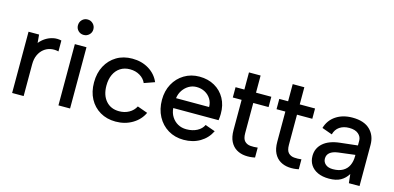

<svg xmlns="http://www.w3.org/2000/svg" viewBox="-67 -1111 3105 1514"><g transform="rotate(15 1485.5 -353.5)"><path d="M72 -500H158L164 -433Q185 -459 212.5 -476.5Q240 -494 272.5 -501Q305 -508 340 -500V-411Q307 -419 276 -413Q245 -407 220.5 -387.5Q196 -368 181 -336Q166 -304 166 -259V0H72Z M450 -500H545V0H450ZM498 -588Q471 -588 453 -606Q435 -624 435 -650Q435 -677 453 -695.5Q471 -714 498 -714Q524 -714 542.5 -695.5Q561 -677 561 -650Q561 -624 542.5 -606Q524 -588 498 -588Z M917 7Q845 7 790 -25.5Q735 -58 704.5 -115Q674 -172 674 -248Q674 -325 705 -383Q736 -441 791 -474Q846 -507 919 -507Q996 -507 1054.5 -471Q1113 -435 1139 -374L1054 -344Q1039 -379 1003.5 -400Q968 -421 923 -421Q877 -421 844 -399.5Q811 -378 793 -339.5Q775 -301 775 -249Q775 -171 815 -125Q855 -79 923 -79Q968 -79 1003.5 -99Q1039 -119 1057 -154L1141 -124Q1113 -64 1053 -28.5Q993 7 917 7Z M1473 7Q1401 7 1345.5 -26.5Q1290 -60 1258.5 -119Q1227 -178 1227 -254Q1227 -327 1258 -384Q1289 -441 1343.5 -474Q1398 -507 1467 -507Q1537 -507 1591 -476.5Q1645 -446 1675 -391.5Q1705 -337 1704 -266Q1704 -254 1703 -241.5Q1702 -229 1700 -214H1330Q1333 -174 1352.5 -143.5Q1372 -113 1402.5 -96Q1433 -79 1472 -79Q1522 -79 1559 -98.5Q1596 -118 1611 -151L1693 -122Q1663 -61 1605.5 -27Q1548 7 1473 7ZM1601 -295Q1601 -331 1583 -360Q1565 -389 1534.5 -405.5Q1504 -422 1466 -422Q1432 -422 1403.5 -405.5Q1375 -389 1355.5 -360.5Q1336 -332 1331 -295Z M1834 -500V-640H1929V-500H2054V-416H1929V-170Q1929 -124 1947.5 -105Q1966 -86 1994.5 -83.5Q2023 -81 2054 -85V-4Q2013 5 1973.5 1.5Q1934 -2 1902.5 -21Q1871 -40 1852.5 -76.5Q1834 -113 1834 -170V-416H1762V-500Z M2191 -500V-640H2286V-500H2411V-416H2286V-170Q2286 -124 2304.5 -105Q2323 -86 2351.5 -83.5Q2380 -81 2411 -85V-4Q2370 5 2330.5 1.5Q2291 -2 2259.5 -21Q2228 -40 2209.5 -76.5Q2191 -113 2191 -170V-416H2119V-500Z M2821 0 2813 -73Q2790 -35 2753.5 -14.5Q2717 6 2659 6Q2605 6 2567 -11.5Q2529 -29 2508.5 -60.5Q2488 -92 2488 -134Q2488 -197 2535 -238.5Q2582 -280 2671 -290L2813 -306V-345Q2813 -377 2787 -399.5Q2761 -422 2712 -422Q2666 -422 2634 -400.5Q2602 -379 2591 -337L2507 -367Q2526 -433 2581.5 -470Q2637 -507 2716 -507Q2810 -507 2859 -460Q2908 -413 2908 -336V0ZM2813 -229 2676 -212Q2632 -206 2610 -187.5Q2588 -169 2588 -139Q2588 -111 2609.5 -92.5Q2631 -74 2670 -74Q2718 -74 2750 -92Q2782 -110 2797.5 -142.5Q2813 -175 2813 -218Z"/></g></svg>

Font: Albert Sans Medium
Style: Regular
Weight: 500
Designer: Andreas Rasmussen
Foundry: a.Foundry
Version: Version 1.025